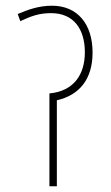

<svg xmlns="http://www.w3.org/2000/svg" viewBox="-20 -652 388 672"><path d="M162 -632C115 -632 78 -618 42 -603L51 -578C90 -596 117 -606 159 -606C238 -606 277 -550 277 -469C277 -392 239 -333 153 -325V0H179V-301C258 -319 304 -375 304 -468C304 -568 251 -632 162 -632Z"/></svg>

Font: Noto Sans Condensed Thin
Style: Italic
Weight: 100
Width: 3
Italic angle: -12°
Designer: Monotype Design Team
Foundry: Monotype Imaging Inc.
Version: Version 2.013